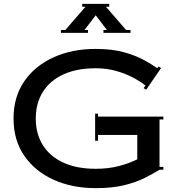

<svg xmlns="http://www.w3.org/2000/svg" viewBox="-20 -963 915 993"><path d="M435 -808V-793H295V-808H318L422 -928H405V-943H545V-928H528L632 -808H655V-793H515V-808H533L475 -884L417 -808ZM165 -350Q165 -271 201.5 -212.5Q238 -154 307.5 -122Q377 -90 475 -90Q540 -90 594 -104Q648 -118 690 -139V-265H487V-235H472V-375H487V-360H825V-345H805V-100H825V-85H805Q771 -64 727 -42Q683 -20 622 -5Q561 10 475 10Q353 10 257 -33.5Q161 -77 105.5 -157.5Q50 -238 50 -350Q50 -462 105.5 -542.5Q161 -623 257 -666.5Q353 -710 475 -710Q558 -710 618.5 -693.5Q679 -677 721.5 -654Q764 -631 794 -610L800 -619L813 -611L736 -499L723 -507L732 -521Q707 -541 668.5 -561.5Q630 -582 581 -596Q532 -610 475 -610Q377 -610 307.5 -578Q238 -546 201.5 -487.5Q165 -429 165 -350Z"/></svg>

Font: Copperplate CC
Style: Regular
Weight: 400
Designer: indestructible type*
Foundry: Cowboy Collective
Version: Version 1.000